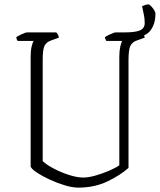

<svg xmlns="http://www.w3.org/2000/svg" viewBox="-20 -857 730 877"><path d="M338 0Q311 0 276 -10.5Q241 -21 207.5 -36.5Q174 -52 149.5 -68Q125 -84 120 -96V-599Q120 -625 124.5 -644.5Q129 -664 134 -670H61Q56 -675 54 -687Q60 -692 78.5 -700.5Q97 -709 104 -709H237Q239 -707 243.5 -700.5Q248 -694 249 -685L213 -672Q192 -665 183.5 -648Q175 -631 175 -584V-121Q193 -104 226.5 -86.5Q260 -69 296.5 -57.5Q333 -46 360 -46Q385 -46 417.5 -55.5Q450 -65 480 -78Q510 -91 525 -102V-599Q525 -625 529.5 -644.5Q534 -664 538 -670H466Q465 -672 462.5 -676.5Q460 -681 459 -687Q465 -692 483.5 -700.5Q502 -709 509 -709H629Q631 -707 635.5 -700.5Q640 -694 641 -685L605 -672Q584 -665 575.5 -647.5Q567 -630 567 -583V-90Q530 -57 471 -28.5Q412 0 338 0ZM529 -689V-709H549Q599 -709 620 -718.5Q641 -728 641 -752Q641 -772 637 -790Q633 -808 629 -829Q647 -837 658 -837Q662 -837 669.5 -829.5Q677 -822 683.5 -812Q690 -802 690 -794Q690 -745 664.5 -714.5Q639 -684 569 -684Q546 -684 529 -689Z"/></svg>

Font: Texturina 72pt Thin
Style: Regular
Weight: 100
Designer: Guillermo Torres Carreño
Foundry: Omnibus-Type
Version: Version 1.002; ttfautohint (v1.8.3)